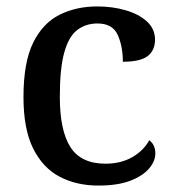

<svg xmlns="http://www.w3.org/2000/svg" viewBox="-20 -567 542 597"><path d="M286 10Q218 10 165.5 -17.5Q113 -45 83 -105.5Q53 -166 53 -265Q53 -373 83 -434Q113 -495 165 -521Q217 -547 282 -547Q330 -547 371 -535Q412 -523 437 -500Q462 -477 462 -444Q462 -410 439 -392.5Q416 -375 362 -375Q362 -423 346 -458.5Q330 -494 283 -494Q247 -494 220.5 -474Q194 -454 180 -404.5Q166 -355 166 -266Q166 -161 199 -109.5Q232 -58 308 -58Q356 -58 391.5 -78.5Q427 -99 444 -131Q463 -117 463 -90Q463 -66 443.5 -43Q424 -20 385 -5Q346 10 286 10Z"/></svg>

Font: Noto Serif Toto Medium
Style: Regular
Weight: 500
Designer: Monotype Design Team
Foundry: Monotype Imaging Inc.
Version: Version 2.001; ttfautohint (v1.8.4.7-5d5b)